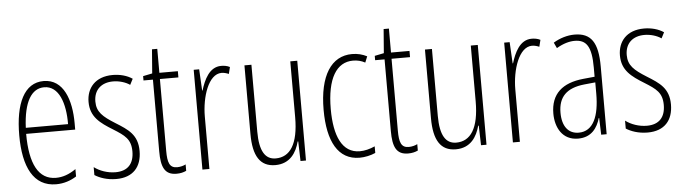

<svg xmlns="http://www.w3.org/2000/svg" viewBox="-44 -830 3610 1014"><g transform="rotate(-5 1761.0 -323.0)"><path d="M199 -539C96 -539 46 -433 46 -264C46 -97 98 10 218 10C260 10 296 -3 326 -22V-61C290 -36 256 -24 220 -24C128 -24 83 -109 83 -269H343V-303C343 -425 305 -539 199 -539ZM199 -506C277 -506 309 -412 308 -301H84C90 -439 132 -506 199 -506Z M672 -127C672 -213 623 -244 557 -285C493 -325 462 -352 462 -407C462 -470 503 -505 564 -505C596 -505 630 -495 653 -479L669 -510C641 -529 604 -539 565 -539C472 -539 426 -481 426 -408C426 -329 476 -293 543 -252C602 -215 634 -193 634 -128C634 -63 601 -26 536 -26C494 -26 452 -41 423 -63V-21C448 -5 487 10 537 10C626 10 672 -43 672 -127Z M862 -24C822 -24 812 -53 812 -115V-496H910V-529H812V-656H784L774 -529L725 -519V-496H775V-116C775 -33 793 10 856 10C877 10 893 6 908 -1V-35C897 -29 879 -24 862 -24Z M1140 -537C1077 -537 1048 -471 1031 -416H1029L1023 -529H994V0H1031V-278C1031 -381 1069 -500 1139 -500C1153 -500 1168 -495 1177 -491L1186 -527C1171 -535 1154 -537 1140 -537Z M1543 -529H1506V-233C1506 -90 1461 -25 1385 -25C1330 -25 1300 -70 1300 -174V-529H1263V-165C1263 -49 1299 10 1380 10C1459 10 1493 -47 1508 -104H1511L1514 0H1543Z M1827 10C1854 10 1887 3 1911 -8V-43C1884 -31 1857 -24 1831 -24C1737 -24 1697 -117 1697 -259C1697 -422 1749 -504 1836 -504C1859 -504 1880 -499 1900 -488L1913 -520C1890 -532 1864 -539 1834 -539C1724 -539 1659 -440 1659 -258C1659 -91 1713 10 1827 10Z M2090 -24C2050 -24 2040 -53 2040 -115V-496H2138V-529H2040V-656H2012L2002 -529L1953 -519V-496H2003V-116C2003 -33 2021 10 2084 10C2105 10 2121 6 2136 -1V-35C2125 -29 2107 -24 2090 -24Z M2500 -529H2463V-233C2463 -90 2418 -25 2342 -25C2287 -25 2257 -70 2257 -174V-529H2220V-165C2220 -49 2256 10 2337 10C2416 10 2450 -47 2465 -104H2468L2471 0H2500Z M2786 -537C2723 -537 2694 -471 2677 -416H2675L2669 -529H2640V0H2677V-278C2677 -381 2715 -500 2785 -500C2799 -500 2814 -495 2823 -491L2832 -527C2817 -535 2800 -537 2786 -537Z M3013 -539C2976 -539 2935 -527 2901 -506L2915 -476C2952 -498 2985 -506 3011 -506C3074 -506 3100 -468 3100 -356V-308L3039 -302C2929 -291 2866 -238 2866 -133C2866 -59 2902 10 2985 10C3057 10 3088 -38 3103 -89H3105L3108 0H3137V-359C3137 -487 3101 -539 3013 -539ZM3041 -272 3101 -278V-218C3101 -100 3069 -21 2991 -21C2937 -21 2904 -61 2904 -134C2904 -218 2948 -262 3041 -272Z M3489 -127C3489 -213 3440 -244 3374 -285C3310 -325 3279 -352 3279 -407C3279 -470 3320 -505 3381 -505C3413 -505 3447 -495 3470 -479L3486 -510C3458 -529 3421 -539 3382 -539C3289 -539 3243 -481 3243 -408C3243 -329 3293 -293 3360 -252C3419 -215 3451 -193 3451 -128C3451 -63 3418 -26 3353 -26C3311 -26 3269 -41 3240 -63V-21C3265 -5 3304 10 3354 10C3443 10 3489 -43 3489 -127Z"/></g></svg>

Font: Noto Sans ExtraCondensed ExtraLight
Style: Regular
Weight: 200
Width: 2
Designer: Monotype Design Team
Foundry: Monotype Imaging Inc.
Version: Version 2.013